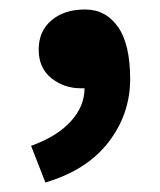

<svg xmlns="http://www.w3.org/2000/svg" viewBox="-20 -193 340 407"><path d="M159.2 -5.9H150.9Q115.7 -5.9 88.9 -27.3Q62 -48.8 62 -87.9Q62 -127 89.1 -149.9Q116.2 -172.9 160.2 -172.9Q204.1 -172.9 230 -136.2Q255.9 -99.6 255.9 -25.4Q255.9 48.8 210 108.4Q164.1 168 76.2 193.8L45.9 116.2Q101.1 96.2 130.1 64.2Q159.2 32.2 159.2 -5.9Z"/></svg>

Font: SourceSansPro-Bold
Style: Bold
Weight: 700
Designer: Paul D. Hunt
Foundry: Adobe Systems Incorporated
Version: Version 1.050;PS Version 1.000;hotconv 1.0.70;makeotf.lib2.5